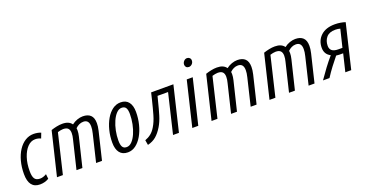

<svg xmlns="http://www.w3.org/2000/svg" viewBox="-35 -1419 4018 2108"><g transform="rotate(-20 1974.0 -365.0)"><path d="M169 11Q40 11 40 -156Q40 -237 58.5 -306Q77 -375 110.5 -426.5Q144 -478 189.5 -506.5Q235 -535 288 -535Q311 -535 333 -531Q355 -527 374 -519L351 -459Q335 -467 318.5 -470.5Q302 -474 285 -474Q235 -474 195.5 -433Q156 -392 133 -322.5Q110 -253 110 -165Q110 -103 128.5 -76Q147 -49 191 -49Q211 -49 231 -56Q251 -63 267 -73L273 -17Q226 11 169 11Z M369 0 491 -507Q523 -518 557.5 -525Q592 -532 623 -532Q663 -532 690 -520Q717 -508 733 -485Q762 -508 796.5 -520Q831 -532 862 -532Q921 -532 952.5 -502Q984 -472 984 -408Q984 -391 981.5 -370Q979 -349 973 -324L895 0H826L902 -317Q908 -340 910.5 -360Q913 -380 913 -396Q913 -474 848 -474Q822 -474 798.5 -463Q775 -452 755 -432Q756 -426 756.5 -419Q757 -412 757 -404Q757 -376 748 -338L666 0H597L677 -332Q687 -369 687 -401Q687 -437 669.5 -455.5Q652 -474 612 -474Q598 -474 581 -470.5Q564 -467 548 -462L438 0Z M1196 10Q1133 10 1101 -31.5Q1069 -73 1069 -149Q1069 -224 1086.5 -293Q1104 -362 1135.5 -416.5Q1167 -471 1210 -502.5Q1253 -534 1304 -534Q1366 -534 1398 -493Q1430 -452 1430 -378Q1430 -303 1412.5 -233Q1395 -163 1363.5 -108.5Q1332 -54 1289.5 -22Q1247 10 1196 10ZM1203 -49Q1236 -49 1264.5 -78.5Q1293 -108 1314.5 -157Q1336 -206 1347.5 -264Q1359 -322 1359 -379Q1359 -428 1344.5 -451Q1330 -474 1296 -474Q1263 -474 1234.5 -444.5Q1206 -415 1184.5 -366.5Q1163 -318 1151.5 -261Q1140 -204 1140 -148Q1140 -97 1154.5 -73Q1169 -49 1203 -49Z M1429 8 1419 -50Q1458 -64 1488.5 -88Q1519 -112 1544 -154Q1576 -206 1597.5 -281Q1619 -356 1641 -447L1659 -522H1919L1794 0H1725L1835 -462H1712L1697 -404Q1677 -322 1656 -253Q1635 -184 1604 -133Q1569 -75 1528.5 -40.5Q1488 -6 1429 8Z M1950 0 2075 -522H2145L2020 0ZM2145 -642Q2126 -642 2114.5 -653.5Q2103 -665 2103 -683Q2103 -706 2119 -723.5Q2135 -741 2157 -741Q2174 -741 2186.5 -729.5Q2199 -718 2199 -700Q2199 -675 2182.5 -658.5Q2166 -642 2145 -642Z M2175 0 2297 -507Q2329 -518 2363.5 -525Q2398 -532 2429 -532Q2469 -532 2496 -520Q2523 -508 2539 -485Q2568 -508 2602.5 -520Q2637 -532 2668 -532Q2727 -532 2758.5 -502Q2790 -472 2790 -408Q2790 -391 2787.5 -370Q2785 -349 2779 -324L2701 0H2632L2708 -317Q2714 -340 2716.5 -360Q2719 -380 2719 -396Q2719 -474 2654 -474Q2628 -474 2604.5 -463Q2581 -452 2561 -432Q2562 -426 2562.5 -419Q2563 -412 2563 -404Q2563 -376 2554 -338L2472 0H2403L2483 -332Q2493 -369 2493 -401Q2493 -437 2475.5 -455.5Q2458 -474 2418 -474Q2404 -474 2387 -470.5Q2370 -467 2354 -462L2244 0Z M2852 0 2974 -507Q3006 -518 3040.5 -525Q3075 -532 3106 -532Q3146 -532 3173 -520Q3200 -508 3216 -485Q3245 -508 3279.5 -520Q3314 -532 3345 -532Q3404 -532 3435.5 -502Q3467 -472 3467 -408Q3467 -391 3464.5 -370Q3462 -349 3456 -324L3378 0H3309L3385 -317Q3391 -340 3393.5 -360Q3396 -380 3396 -396Q3396 -474 3331 -474Q3305 -474 3281.5 -463Q3258 -452 3238 -432Q3239 -426 3239.5 -419Q3240 -412 3240 -404Q3240 -376 3231 -338L3149 0H3080L3160 -332Q3170 -369 3170 -401Q3170 -437 3152.5 -455.5Q3135 -474 3095 -474Q3081 -474 3064 -470.5Q3047 -467 3031 -462L2921 0Z M3477 0Q3521 -64 3563.5 -121Q3606 -178 3652 -231Q3586 -264 3586 -340Q3586 -426 3644.5 -480.5Q3703 -535 3809 -535Q3843 -535 3874.5 -529.5Q3906 -524 3930 -516L3807 0H3738L3787 -204H3742Q3724 -204 3706 -207Q3668 -161 3628 -108Q3588 -55 3553 0ZM3753 -263H3800L3850 -469Q3824 -477 3793 -477Q3723 -477 3689 -437.5Q3655 -398 3655 -338Q3655 -302 3678.5 -282.5Q3702 -263 3753 -263Z"/></g></svg>

Font: Ubuntu Sans Condensed
Style: Italic
Weight: 400
Width: 3
Italic angle: -13.5°
Designer: Dalton Maag Ltd
Foundry: Dalton Maag Ltd
Version: Version 1.006; ttfautohint (v1.8.4.7-5d5b)